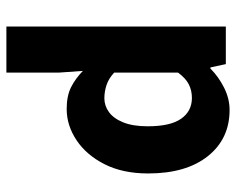

<svg xmlns="http://www.w3.org/2000/svg" viewBox="-90 -651 753 613"><g transform="rotate(-90 286.5 -344.5)"><path d="M242.1 12Q149.6 12 94.4 -57.4Q39.2 -126.9 39.2 -247.9Q39.2 -329 68.7 -387.2Q98.2 -445.3 145.4 -476.7Q192.7 -508.1 244.9 -508.1Q286.5 -508.1 314.2 -494.3Q341.9 -480.4 366.6 -456.4L361.3 -531.5V-700.6H508.3V0H388.3L377.7 -49.2H374.1Q348.2 -23.3 313.2 -5.6Q278.1 12 242.1 12ZM280.4 -108.3Q304.2 -108.3 323.9 -118.3Q343.5 -128.4 361.3 -152.7V-356.4Q341.9 -374.3 320.9 -381.1Q299.9 -387.8 279.2 -387.8Q255.4 -387.8 235.1 -373.1Q214.7 -358.3 202.3 -327.5Q189.8 -296.7 189.8 -249.5Q189.8 -176.9 214 -142.6Q238.1 -108.3 280.4 -108.3Z"/></g></svg>

Font: SourceSans3VF
Style: Regular
Weight: 200
Designer: Paul D. Hunt
Foundry: Adobe
Version: Version 3.052;hotconv 1.1.0;makeotfexe 2.6.0